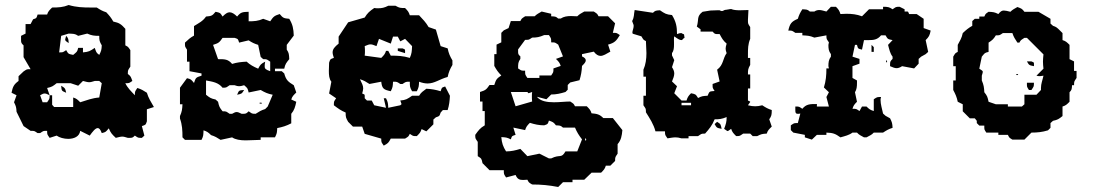

<svg xmlns="http://www.w3.org/2000/svg" viewBox="-20 -557 4379 766"><path d="M224 -215C226 -194 225 -195 244 -187C240 -205 240 -205 224 -215ZM311 -234C323 -231 329 -229 336 -229C342 -229 348 -231 358 -234H376L386 -225L376 -168C348 -166 326 -157 300 -149C289 -160 285 -164 272 -168V-130H196L188 -139V-177H178C178 -160 177 -163 168 -149H150L140 -177C149 -182 153 -184 158 -184C163 -184 168 -182 178 -177L168 -206C187 -210 191 -213 206 -225H262L292 -215ZM244 -414C242 -406 240 -402 240 -399C240 -394 244 -392 254 -385C253 -401 253 -404 244 -414ZM348 -404 358 -395ZM292 -366C288 -349 286 -350 272 -338C253 -342 253 -341 244 -357C230 -348 233 -348 216 -348L224 -414L254 -423C273 -422 279 -423 292 -414L328 -423C346 -415 356 -414 376 -414C376 -395 377 -392 386 -376C385 -357 384 -354 376 -338C363 -347 364 -350 358 -366C339 -353 334 -350 311 -348V-366ZM254 -537C232 -528 213 -527 188 -527C177 -516 172 -512 168 -499H130C125 -484 127 -485 112 -480L102 -461H82V-423L64 -414V-398C64 -387 65 -384 74 -376V-329L102 -281C85 -281 88 -281 74 -272L54 -253V-234C35 -220 31 -211 26 -187L46 -177L36 -149C44 -133 45 -129 46 -111L74 -54L102 -35C119 -35 116 -35 130 -26H140C154 -35 151 -35 168 -35C168 -18 169 -21 178 -7L206 -16C217 -8 235 -3 252 -3C275 -3 297 -12 300 -35L338 -16C349 -31 360 -46 370 -46C376 -46 381 -40 386 -26C403 -30 402 -31 414 -45C422 -26 427 -21 442 -7C454 -10 461 -12 468 -12C474 -12 480 -10 490 -7H496C507 -7 509 -7 518 -16C532 -7 529 -7 546 -7L556 -16L546 -54C561 -59 561 -58 566 -73V-121L594 -130C583 -149 572 -166 566 -187C552 -196 544 -201 528 -206C519 -192 518 -194 518 -177C503 -193 489 -206 480 -225C497 -225 494 -225 508 -234C502 -250 503 -252 490 -262C490 -279 491 -277 500 -291V-357C490 -372 491 -370 480 -376V-442C464 -460 456 -466 432 -471C423 -487 417 -494 404 -508C388 -513 380 -518 366 -527H342C312 -527 284 -528 254 -537Z M926 -179C944 -183 944 -182 954 -198C933 -196 934 -198 926 -179ZM1016 -147C1012 -143 1023 -143 1024 -144C1028 -148 1017 -148 1016 -147ZM868 -406H916C931 -401 929 -402 934 -387L972 -396C986 -387 994 -383 1010 -378L1020 -330L1030 -321C1047 -321 1044 -320 1058 -311V-273C1041 -279 1036 -282 1036 -292C1036 -297 1036 -303 1038 -311C1021 -302 1019 -300 1010 -283C991 -291 977 -299 964 -311C943 -310 925 -308 906 -302C890 -321 877 -321 850 -321L830 -378C852 -385 855 -387 868 -406ZM802 -255 812 -245ZM802 -236C829 -231 851 -228 868 -207C885 -207 882 -208 896 -217H916C924 -214 929 -213 934 -213C939 -213 944 -214 954 -217C968 -205 968 -205 972 -188L1020 -198C1037 -188 1048 -183 1068 -179L1048 -132L1038 -122C1022 -117 1014 -112 1000 -103C983 -103 986 -104 972 -113C963 -104 961 -103 950 -103H944C934 -108 929 -110 924 -110C919 -110 915 -108 906 -103H896C882 -112 885 -113 868 -113C856 -128 854 -132 850 -151L840 -160C821 -164 817 -167 802 -179ZM840 -510C827 -494 824 -493 802 -491C789 -472 773 -465 754 -453V-415C738 -406 732 -400 718 -387C718 -370 717 -373 726 -359V-311H736V-273L784 -264V-255C762 -248 761 -248 754 -226C742 -240 743 -241 726 -245L698 -207V-141H708C707 -121 706 -112 698 -94V-84C707 -59 708 -37 708 -9L718 1H784C792 -15 791 -18 792 -37C805 -33 811 -29 822 -18C838 -13 846 -8 860 1L906 -9C919 0 939 3 960 3C981 3 1003 1 1020 1V-9H1077C1085 -25 1085 -27 1086 -46C1107 -50 1123 -55 1142 -65V-103C1154 -117 1158 -131 1162 -151L1142 -160C1146 -173 1151 -177 1162 -188L1152 -217C1129 -231 1121 -238 1114 -264L1104 -273H1077V-283H1114C1118 -302 1122 -306 1134 -321C1133 -340 1133 -346 1124 -359V-378L1152 -415C1151 -442 1148 -459 1134 -482C1112 -484 1109 -485 1096 -501C1074 -494 1071 -491 1058 -472L1030 -482C1010 -473 994 -472 972 -472V-510C947 -509 941 -509 926 -491C915 -502 905 -508 896 -508C887 -508 879 -502 868 -491C858 -507 858 -506 840 -510Z M1567 -364V-354L1596 -345C1596 -363 1598 -358 1586 -364ZM1548 -411H1567L1577 -392L1596 -402L1624 -373C1623 -353 1623 -344 1615 -326C1589 -334 1566 -335 1539 -335L1529 -354H1520C1516 -341 1512 -337 1501 -326L1435 -335C1436 -342 1436 -347 1436 -353C1436 -359 1436 -365 1435 -373C1447 -378 1452 -380 1458 -380C1464 -380 1470 -378 1482 -373L1492 -402L1539 -383ZM1529 -534C1513 -526 1503 -524 1489 -524C1484 -524 1479 -524 1473 -525C1454 -512 1446 -505 1435 -487L1369 -468L1331 -411V-383C1315 -370 1307 -361 1307 -348C1307 -342 1309 -335 1312 -326C1297 -321 1298 -322 1293 -307C1293 -296 1292 -285 1292 -274C1292 -258 1293 -242 1302 -231L1293 -184L1321 -165C1312 -151 1312 -154 1312 -137C1329 -124 1340 -116 1359 -108C1359 -89 1360 -87 1369 -71L1388 -52H1425L1435 -23L1501 -4C1501 13 1502 10 1511 24C1528 15 1530 13 1539 -4H1596C1611 -13 1609 -12 1615 -23C1629 -14 1626 -14 1643 -14C1654 -25 1658 -29 1662 -42L1681 -33L1709 -61V-80L1719 -89C1734 -94 1733 -93 1738 -108L1747 -118H1766C1772 -137 1774 -154 1775 -175L1756 -212C1741 -207 1743 -208 1738 -193C1718 -199 1702 -202 1681 -203C1667 -192 1661 -190 1652 -175H1624C1605 -162 1600 -158 1577 -156C1583 -137 1584 -144 1577 -137L1529 -127C1528 -145 1528 -149 1520 -165H1511L1520 -127L1473 -137L1463 -156H1444L1435 -165C1435 -183 1437 -178 1425 -184C1427 -192 1429 -199 1429 -204C1429 -216 1424 -224 1416 -241C1432 -236 1440 -231 1454 -222L1501 -231C1504 -203 1511 -199 1539 -193C1547 -209 1547 -212 1548 -231C1565 -231 1563 -231 1577 -222H1586C1600 -231 1598 -231 1615 -231C1615 -212 1615 -209 1624 -193H1643C1651 -209 1651 -212 1652 -231C1665 -226 1676 -224 1686 -224C1714 -224 1733 -241 1766 -250C1770 -269 1775 -281 1785 -298V-316C1775 -333 1770 -344 1766 -364L1738 -373L1719 -439L1690 -449C1679 -468 1667 -480 1652 -496H1615C1611 -509 1607 -514 1596 -525C1577 -525 1574 -525 1558 -534Z M2151 -417H2170C2179 -403 2179 -405 2179 -388C2196 -388 2193 -388 2207 -379L2226 -332L2198 -322C2209 -311 2213 -307 2217 -294L2188 -284C2188 -267 2188 -270 2179 -256H2132V-246H2084C2075 -260 2075 -258 2075 -275C2058 -275 2061 -275 2047 -284C2047 -303 2047 -309 2056 -322V-332C2047 -340 2047 -342 2047 -353V-360L2075 -398C2092 -398 2089 -398 2103 -407C2122 -407 2132 -409 2151 -417ZM2018 -190H2084C2091 -183 2084 -184 2103 -190C2102 -183 2102 -178 2102 -172C2102 -166 2102 -160 2103 -152L2037 -133ZM2179 75H2170L2132 56L2084 66L2056 37C2036 43 2020 47 1999 47C1987 28 1982 14 1980 -10C1998 -9 2002 -9 2018 -1C2023 -16 2022 -14 2037 -19L2028 -48L2075 -38C2079 -51 2083 -56 2094 -67C2113 -61 2130 -57 2151 -57C2166 -62 2165 -61 2170 -76C2186 -70 2188 -70 2198 -57C2214 -56 2216 -57 2226 -48H2274C2282 -29 2289 -18 2302 -1L2283 47H2236C2219 77 2215 57 2179 75ZM2315 -4C2319 -8 2319 2 2318 3C2314 7 2314 -3 2315 -4ZM2141 -511C2129 -504 2122 -501 2113 -492H2075C2060 -482 2062 -484 2056 -473H2018L2009 -445L1990 -436L1980 -426V-388L1961 -379V-341H1952V-294C1961 -278 1967 -269 1980 -256C1961 -243 1959 -240 1952 -218H1933C1920 -199 1917 -197 1895 -190V-152H1905V-114H1914V-57C1895 -46 1889 -37 1876 -19C1876 -2 1877 -5 1886 9V66C1902 76 1901 76 1905 94L1933 122H1990C1990 139 1990 137 1999 151L2037 141C2044 158 2053 161 2067 161C2072 161 2078 160 2084 160C2090 171 2088 170 2103 179C2139 179 2171 182 2207 189L2226 170H2264V160H2311L2340 132H2378C2389 121 2393 117 2397 104H2415L2434 85C2434 68 2435 70 2444 56V18C2458 2 2461 -15 2463 -38L2425 -86H2387C2372 -101 2362 -103 2340 -105C2336 -118 2332 -122 2321 -133H2274C2268 -144 2270 -142 2255 -152C2236 -152 2213 -149 2190 -149C2163 -149 2136 -153 2122 -171L2160 -161L2179 -180C2200 -180 2216 -184 2236 -190L2245 -199V-218L2255 -228L2292 -237C2298 -256 2301 -273 2302 -294C2311 -303 2317 -309 2317 -316C2317 -322 2313 -327 2302 -332V-341L2349 -351C2358 -339 2367 -334 2376 -334C2387 -334 2399 -342 2415 -351L2406 -379C2432 -386 2439 -394 2453 -417C2439 -426 2442 -426 2425 -426L2434 -464L2406 -492H2368C2362 -503 2364 -501 2349 -511H2311C2299 -504 2292 -501 2283 -492C2274 -492 2266 -493 2258 -493C2243 -493 2229 -491 2217 -483H2207C2197 -492 2195 -491 2179 -492V-502Z M2841 -71 2831 -62C2840 -46 2840 -47 2859 -43C2855 -61 2857 -61 2841 -71ZM2699 -147H2737V-137H2699ZM2512 -517C2508 -497 2511 -490 2502 -473L2506 -462C2508 -459 2508 -456 2508 -453C2508 -444 2503 -434 2503 -428C2503 -425 2503 -423 2506 -422L2539 -412C2548 -397 2546 -399 2557 -393C2557 -377 2559 -361 2559 -345C2559 -322 2556 -299 2547 -279V-251H2557V-175H2547V-137C2556 -123 2557 -126 2557 -109C2572 -85 2588 -61 2595 -33H2633C2633 -16 2634 -19 2643 -5C2656 -7 2665 -9 2675 -9C2682 -9 2689 -8 2699 -5H2727V-14H2765C2779 -23 2776 -24 2793 -24C2810 -43 2822 -58 2831 -81C2850 -81 2860 -82 2879 -90C2879 -70 2876 -62 2869 -43C2878 -37 2881 -34 2883 -34C2885 -34 2888 -37 2897 -43C2901 -30 2906 -25 2917 -14C2934 -14 2931 -15 2945 -24H2973L2983 -14H3001C3017 -22 3020 -23 3039 -24C3043 -37 3048 -41 3059 -52L3049 -81C3058 -94 3059 -99 3059 -118C3043 -123 3035 -128 3021 -137C3010 -134 3001 -133 2993 -133C2985 -133 2975 -134 2964 -137C2973 -153 2979 -149 2964 -156V-204H2973V-260H2964C2964 -278 2964 -282 2973 -298V-326H2964V-340C2964 -362 2964 -381 2973 -402V-449C2964 -463 2964 -461 2964 -478L2966 -517C2956 -517 2943 -516 2931 -516C2919 -516 2906 -517 2897 -521C2891 -521 2881 -518 2877 -518C2865 -518 2865 -508 2851 -516H2841L2814 -515L2783 -510C2758 -491 2769 -479 2760 -451L2775 -440V-431H2823C2831 -422 2832 -421 2843 -421H2851C2860 -404 2865 -395 2879 -383C2876 -373 2875 -368 2875 -363C2875 -358 2876 -353 2879 -345C2863 -323 2867 -298 2841 -279L2851 -232L2823 -222C2823 -205 2822 -208 2831 -194C2810 -192 2811 -194 2803 -175C2784 -174 2781 -174 2765 -166C2755 -182 2755 -181 2737 -185C2726 -174 2723 -169 2719 -156H2699L2670 -185L2681 -213L2661 -232C2666 -244 2670 -254 2670 -264C2670 -272 2667 -280 2661 -289L2670 -317L2661 -336V-345C2668 -354 2669 -366 2669 -379V-388C2669 -396 2668 -404 2670 -412C2684 -402 2691 -397 2699 -397C2704 -397 2702 -402 2711 -406L2709 -420C2699 -423 2702 -425 2697 -425C2692 -425 2689 -424 2681 -421C2681 -451 2677 -471 2661 -497C2638 -499 2632 -503 2613 -516C2597 -515 2594 -515 2585 -506Z M3295 -530 3277 -511C3265 -514 3257 -517 3249 -517C3243 -517 3236 -516 3229 -511H3211C3201 -520 3197 -519 3181 -520C3172 -506 3168 -498 3163 -482C3137 -471 3131 -462 3125 -435C3142 -435 3139 -435 3153 -426H3181V-416C3200 -415 3210 -415 3229 -407L3277 -416C3277 -399 3278 -402 3287 -388C3287 -385 3285 -381 3285 -378C3285 -363 3286 -353 3295 -341V-331C3286 -319 3285 -308 3285 -293C3285 -290 3287 -287 3287 -284H3277C3277 -256 3275 -234 3267 -208L3287 -189L3277 -170L3287 -132H3239V-142C3211 -142 3197 -142 3181 -123C3167 -132 3170 -132 3153 -132V-118C3153 -108 3154 -103 3163 -103C3165 -103 3169 -103 3173 -104L3163 -66C3146 -66 3149 -66 3135 -57V-38L3145 -28L3191 -19V-9L3219 0L3239 -19H3277V-28C3303 -27 3312 -24 3333 -9C3351 -14 3368 -18 3381 -28H3399C3408 -18 3415 -16 3427 -9H3437C3449 -16 3457 -18 3466 -28H3503C3517 -37 3525 -42 3541 -47C3540 -65 3539 -69 3531 -85L3513 -95L3503 -104C3499 -124 3493 -140 3493 -159C3493 -163 3494 -166 3495 -170C3478 -170 3480 -170 3466 -161V-114C3453 -118 3448 -121 3437 -132H3419L3409 -114C3395 -123 3398 -123 3381 -123C3385 -136 3388 -140 3399 -151L3391 -189C3398 -200 3399 -212 3399 -226V-236L3381 -246V-293L3409 -303V-322L3381 -331L3391 -378H3399C3403 -362 3403 -363 3419 -359L3427 -397H3447C3466 -397 3481 -399 3495 -416H3513C3522 -400 3522 -401 3541 -397L3523 -378C3528 -359 3531 -344 3541 -331V-322C3532 -313 3531 -311 3531 -300V-293C3542 -288 3550 -285 3557 -285C3563 -285 3570 -287 3579 -293L3627 -284L3645 -303V-322L3655 -331L3673 -341L3683 -350L3673 -397C3686 -410 3689 -415 3693 -435L3665 -445V-482L3637 -501H3607C3601 -513 3607 -511 3589 -511V-520L3569 -530C3552 -530 3555 -529 3541 -520C3528 -529 3522 -530 3503 -530V-520H3447L3419 -492C3398 -500 3378 -502 3357 -502C3349 -502 3341 -501 3333 -501C3329 -514 3326 -519 3315 -530ZM3466 -369 3457 -378V-350H3466ZM3457 -322 3466 -312ZM3517 -316C3515 -316 3515 -316 3515 -313C3515 -311 3516 -308 3517 -308C3517 -308 3518 -308 3519 -309V-312C3519 -314 3518 -316 3517 -316Z M4077 -312C4086 -296 4086 -297 4105 -293C4105 -311 4107 -306 4095 -312ZM4035 -261C4031 -257 4040 -257 4041 -258C4045 -262 4036 -262 4035 -261ZM4077 -227C4077 -210 4076 -212 4085 -198H4095C4104 -212 4105 -210 4105 -227ZM3935 -170 3943 -160ZM3981 -425H4019C4024 -409 4030 -401 4039 -387H4047C4053 -398 4052 -396 4067 -406H4077L4143 -340C4142 -330 4141 -320 4141 -311C4141 -302 4142 -292 4143 -283L4115 -255C4127 -252 4130 -253 4143 -255C4139 -236 4133 -223 4133 -206V-198L4115 -179H4067V-141L4057 -132H4001V-141H3953L3924 -151C3920 -170 3919 -174 3907 -189C3906 -208 3905 -217 3897 -236V-255C3899 -263 3901 -267 3901 -270C3901 -275 3897 -276 3887 -283L3897 -331C3909 -345 3907 -346 3924 -350V-387C3938 -396 3944 -401 3953 -416C3970 -416 3967 -416 3981 -425ZM4039 -529C4027 -522 4020 -519 4011 -510C4000 -513 3991 -515 3985 -515C3977 -515 3972 -512 3963 -501C3947 -509 3942 -509 3924 -510C3909 -500 3913 -502 3907 -491H3887V-482H3869L3859 -473V-454C3843 -445 3835 -438 3821 -425C3817 -405 3810 -395 3801 -378V-350C3790 -344 3792 -346 3783 -331V-293H3793V-236H3783V-198C3792 -181 3797 -170 3801 -151L3821 -141V-113L3849 -85H3869L3877 -75V-66L3887 -56H3907C3907 -39 3906 -42 3915 -28H3963V-19H4001C4007 -8 4004 -9 4019 0H4067L4095 -28C4119 -28 4138 -30 4161 -37L4171 -47V-66L4181 -75C4200 -79 4204 -82 4219 -94V-132C4232 -136 4236 -140 4247 -151V-189C4256 -198 4256 -201 4257 -217H4265C4265 -234 4266 -232 4275 -246V-274H4265V-312L4247 -321V-378C4236 -389 4232 -393 4219 -397V-425L4209 -435C4198 -446 4194 -450 4181 -454L4171 -463V-482L4123 -510H4067C4057 -523 4055 -523 4039 -529Z"/></svg>

Font: GNUTypewriter
Style: Standard
Weight: 400
Version: Version 001.000